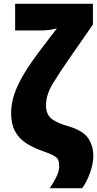

<svg xmlns="http://www.w3.org/2000/svg" viewBox="-20 -780 507 1002"><path d="M240 202Q265 164 277 137Q289 110 289 88Q289 69 284.5 56.5Q280 44 262.5 33.5Q245 23 207 10Q155 -8 117 -32.5Q79 -57 58.5 -95Q38 -133 38 -189Q38 -238 54.5 -288Q71 -338 107.5 -398.5Q144 -459 206 -539L277 -632Q261 -627 238 -624Q215 -621 192 -621H59V-760H465V-652L344 -478Q294 -406 257 -346Q220 -286 220 -230Q220 -206 228.5 -186.5Q237 -167 261.5 -151.5Q286 -136 334 -122Q413 -99 440 -59Q467 -19 467 33Q467 75 449.5 123Q432 171 409 202Z"/></svg>

Font: Noto Sans SemiCondensed Black
Style: Regular
Weight: 900
Width: 4
Designer: Monotype Design Team
Foundry: Monotype Imaging Inc.
Version: Version 2.013; ttfautohint (v1.8.4.7-5d5b)